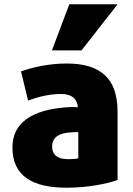

<svg xmlns="http://www.w3.org/2000/svg" viewBox="-20 -851 622 895"><path d="M360 -616H222L303 -831H528ZM528 -12C480 5 393 24 289 24C133 24 38 -30 38 -163C38 -301 167 -346 311 -352C323 -352 334 -352 343 -351C340 -388 317 -413 264 -413C211 -413 154 -399 111 -382L78 -518C121 -534 201 -555 291 -555C451 -555 528 -483 528 -331ZM345 -113V-235C334 -235 322 -235 311 -234C262 -231 223 -216 223 -168C223 -126 252 -109 298 -109C323 -109 332 -110 345 -113Z"/></svg>

Font: Repo Black
Style: Regular
Weight: 900
Designer: Stefan Peev
Foundry: Context Ltd
Version: Version 1.502